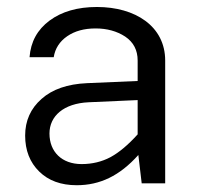

<svg xmlns="http://www.w3.org/2000/svg" viewBox="-20 -530 585 555"><path d="M457.5 -355C457.5 -454.1 371.1 -509.8 260.3 -509.8C204.1 -509.8 158.7 -496.6 123.5 -470.7C87.9 -444.3 68.8 -409.2 65.4 -364.7H135.3C139.2 -389.6 152.3 -410.2 174.3 -425.3C196.3 -440.4 223.6 -447.8 256.3 -447.8C289.1 -447.8 317.9 -439.9 341.8 -424.3C365.7 -408.2 377.9 -385.3 377.9 -355V-295.9L231.4 -289.6C175.3 -287.1 131.3 -272 100.1 -244.1C68.4 -216.3 52.7 -180.7 52.7 -138.2C52.7 -95.2 66.4 -60.5 93.3 -34.2C120.1 -7.8 156.2 5.4 201.7 5.4C268.6 5.4 325.7 -21.5 379.9 -82L389.6 0H457.5ZM123 -144C123 -194.3 163.6 -231 236.3 -234.4L377.9 -240.7V-141.6C350.1 -110.8 323.7 -88.9 299.3 -75.7C274.4 -62.5 246.6 -55.7 215.8 -55.7C158.7 -55.7 123 -91.3 123 -144Z"/></svg>

Font: Estedad Regular
Style: Regular
Weight: 400
Designer: Amin Abedi
Version: Version 7.3